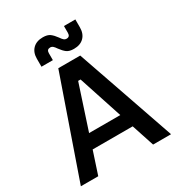

<svg xmlns="http://www.w3.org/2000/svg" viewBox="-208 -1034 1081 1167"><g transform="rotate(-30 333.0 -450.0)"><path d="M256 -690H410L649 0H523L471 -158H190L138 0H16ZM440 -255 339 -563H322L221 -255ZM313 -795Q303 -810 295 -817Q287 -824 276 -824Q252 -824 252 -798V-749H172V-805Q172 -849 197.5 -874.5Q223 -900 268 -900Q300 -900 317.5 -887Q335 -874 353 -849Q363 -834 371 -827Q379 -820 390 -820Q414 -820 414 -847V-895H494V-840Q494 -795 468.5 -769.5Q443 -744 398 -744Q366 -744 348.5 -757Q331 -770 313 -795Z"/></g></svg>

Font: Mozilla Text BETA SemiBold
Style: Regular
Weight: 600
Designer: Studio DRAMA
Foundry: Studio DRAMA
Version: Version 0.100